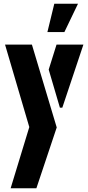

<svg xmlns="http://www.w3.org/2000/svg" viewBox="-20 -809 469 1029"><path d="M234 -637 271 -789H398L325 -637ZM37 200 137 -128 7 -570H151L284 -126L175 200ZM301 -232 241 -436 283 -570H427L314 -232Z"/></svg>

Font: Stick No Bills ExtraBold
Style: Regular
Weight: 800
Version: Version 2.000